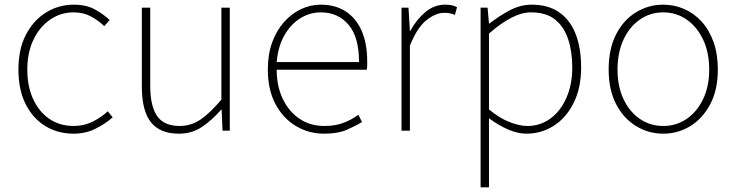

<svg xmlns="http://www.w3.org/2000/svg" viewBox="-20 -560 3156 823"><path d="M295 13Q228 13 174.5 -19.5Q121 -52 90 -113.5Q59 -175 59 -262Q59 -351 92 -413Q125 -475 179 -507.5Q233 -540 296 -540Q350 -540 387 -519.5Q424 -499 450 -474L427 -448Q401 -473 369 -490Q337 -507 296 -507Q240 -507 195 -476Q150 -445 123.5 -390Q97 -335 97 -262Q97 -190 122 -135.5Q147 -81 191.5 -50.5Q236 -20 296 -20Q340 -20 377 -38.5Q414 -57 442 -83L463 -57Q430 -28 388 -7.5Q346 13 295 13Z M747 13Q666 13 627 -36Q588 -85 588 -188V-527H624V-192Q624 -105 653.5 -62.5Q683 -20 750 -20Q799 -20 839.5 -47.5Q880 -75 929 -133V-527H965V0H934L930 -90H928Q888 -44 845 -15.5Q802 13 747 13Z M1369 13Q1303 13 1248 -20Q1193 -53 1160.5 -114.5Q1128 -176 1128 -262Q1128 -327 1146.5 -378Q1165 -429 1197.5 -465.5Q1230 -502 1270.5 -521Q1311 -540 1355 -540Q1416 -540 1460.5 -512Q1505 -484 1529.5 -429.5Q1554 -375 1554 -297Q1554 -289 1554 -280.5Q1554 -272 1552 -261H1166Q1166 -192 1191.5 -137.5Q1217 -83 1263 -51.5Q1309 -20 1371 -20Q1416 -20 1451 -33Q1486 -46 1516 -68L1532 -37Q1502 -19 1465 -3Q1428 13 1369 13ZM1166 -294H1519Q1519 -401 1474 -454Q1429 -507 1355 -507Q1308 -507 1267 -481.5Q1226 -456 1199 -408.5Q1172 -361 1166 -294Z M1701 0V-527H1731L1737 -428H1739Q1765 -476 1803 -508Q1841 -540 1888 -540Q1902 -540 1914 -538Q1926 -536 1939 -529L1930 -496Q1917 -501 1908 -503Q1899 -505 1883 -505Q1848 -505 1808 -473.5Q1768 -442 1737 -364V0Z M2040 243V-527H2070L2076 -459H2078Q2117 -490 2163.5 -515Q2210 -540 2259 -540Q2331 -540 2378 -506.5Q2425 -473 2448 -413Q2471 -353 2471 -271Q2471 -182 2438.5 -118Q2406 -54 2353 -20.5Q2300 13 2237 13Q2200 13 2159 -4.5Q2118 -22 2076 -53V46V243ZM2240 -20Q2296 -20 2339.5 -52Q2383 -84 2408 -141Q2433 -198 2433 -271Q2433 -338 2415.5 -391.5Q2398 -445 2359.5 -476Q2321 -507 2256 -507Q2216 -507 2171 -483.5Q2126 -460 2076 -416V-91Q2123 -52 2166 -36Q2209 -20 2240 -20Z M2823 13Q2760 13 2706.5 -19.5Q2653 -52 2621 -113.5Q2589 -175 2589 -262Q2589 -351 2621 -413Q2653 -475 2706.5 -507.5Q2760 -540 2823 -540Q2870 -540 2912.5 -521.5Q2955 -503 2987.5 -467.5Q3020 -432 3038.5 -380Q3057 -328 3057 -262Q3057 -175 3024.5 -113.5Q2992 -52 2939 -19.5Q2886 13 2823 13ZM2823 -20Q2879 -20 2923.5 -50.5Q2968 -81 2994 -135.5Q3020 -190 3020 -262Q3020 -335 2994 -390Q2968 -445 2923.5 -476Q2879 -507 2823 -507Q2767 -507 2722.5 -476Q2678 -445 2652.5 -390Q2627 -335 2627 -262Q2627 -190 2652.5 -135.5Q2678 -81 2722.5 -50.5Q2767 -20 2823 -20Z"/></svg>

Font: Noto Sans TC Thin
Style: Regular
Weight: 100
Designer: Ryoko NISHIZUKA 西塚涼子 (kana, bopomofo & ideographs); Paul D. Hunt (Latin, Greek & Cyrillic); Sandoll Communications 산돌커뮤니
Foundry: Adobe
Version: Version 2.004-H2;hotconv 1.0.118;makeotfexe 2.5.65603